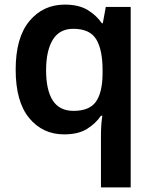

<svg xmlns="http://www.w3.org/2000/svg" viewBox="-20 -573 667 833"><path d="M418 11Q418 -8 419.5 -30Q421 -52 424 -71H418Q396 -38 358 -14Q320 10 258 10Q165 10 106.5 -61Q48 -132 48 -271Q48 -410 107.5 -481.5Q167 -553 261 -553Q322 -553 360.5 -529.5Q399 -506 422 -472H426L439 -543H547V240H418ZM299 -92Q368 -92 396 -131.5Q424 -171 425 -251V-269Q425 -357 397.5 -402.5Q370 -448 298 -448Q238 -448 209 -400.5Q180 -353 180 -268Q180 -182 209 -137Q238 -92 299 -92Z"/></svg>

Font: Noto Traditional Nushu SemiBold
Style: Regular
Weight: 600
Version: Version 2.003